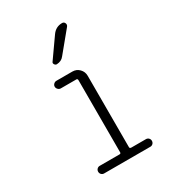

<svg xmlns="http://www.w3.org/2000/svg" viewBox="-183 -857 865 958"><g transform="rotate(-30 250.0 -377.5)"><path d="M131.8 0Q123 0 116.7 -6.3Q110.4 -12.7 110.4 -22Q110.4 -31.2 116.7 -37.6Q123 -43.9 131.8 -43.9H246.1Q253.9 -43.9 253.9 -51.8V-466.8Q253.9 -475.6 246.1 -475.6H157.2Q148.4 -475.6 141.6 -482.4Q134.8 -489.3 134.8 -498Q134.8 -506.8 141.6 -513.2Q148.4 -519.5 157.2 -519.5H249Q272.5 -519.5 288.6 -502.9Q304.7 -486.3 304.7 -462.9V-51.8Q304.7 -43.9 314.5 -43.9H398.4Q407.2 -43.9 413.6 -37.6Q419.9 -31.2 419.9 -22Q419.9 -12.7 413.6 -6.3Q407.2 0 398.4 0ZM267.6 -724.6Q289.1 -754.9 325.2 -754.9Q335.9 -754.9 340.3 -745.1Q344.7 -735.4 337.9 -726.6L242.2 -610.4Q227.5 -590.8 200.2 -589.8Q192.4 -589.8 187.5 -597.7Q182.6 -605.5 188.5 -612.3Z"/></g></svg>

Font: Rounded-X Mgen+ 2m light
Style: Regular
Weight: 200
Designer: [Source Han Sans]
Ryoko NISHIZUKA  (kana & ideographs); Paul D. Hunt (Latin, Greek & Cyrillic); Wenlong ZHANG  (bopomofo
Version: Version 1.059.20150602